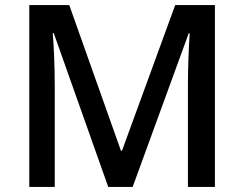

<svg xmlns="http://www.w3.org/2000/svg" viewBox="-20 -734 959 754"><path d="M405 0H501L721 -603H725C722 -561 718 -474 718 -405V0H824V-714H668L459 -142H455L252 -714H95V0H195V-399C195 -474 191 -563 187 -604H191Z"/></svg>

Font: Noto Sans Balinese Medium
Style: Regular
Weight: 500
Designer: Aditya Bayu, David Williams
Foundry: David Williams
Version: Version 2.005